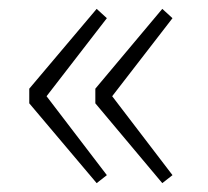

<svg xmlns="http://www.w3.org/2000/svg" viewBox="-20 -494 469 433"><path d="M198 -81 46 -261V-294L198 -474L221 -453L85 -277L221 -99ZM346 -81 195 -261V-294L346 -474L369 -453L233 -277L369 -99Z"/></svg>

Font: Noto Sans Korean Thin
Style: Regular
Weight: 250
Designer: Ryoko NISHIZUKA  (kana & ideographs); Paul D. Hunt (Latin, Greek & Cyrillic); Wenlong ZHANG  (bopomofo); Sandoll Communi
Foundry: Adobe Systems Incorporated
Version: Version 1.0001;PS 1;hotconv 1.0.78;makeotf.lib2.5.61930